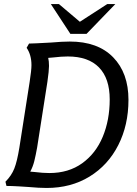

<svg xmlns="http://www.w3.org/2000/svg" viewBox="-20 -920 681 952"><path d="M617 -425Q617 -300 566.5 -200.5Q516 -101 424 -44.5Q332 12 211 12Q174 12 119 7Q105 6 71.5 4Q38 2 12 2L7 -19Q37 -49 51 -84.5Q65 -120 76 -188L127 -514Q136 -572 136 -597Q136 -648 112 -683L124 -704Q142 -704 232 -709Q289 -714 326 -714Q465 -714 541 -636Q617 -558 617 -425ZM524 -427Q524 -531 471 -585.5Q418 -640 316 -640Q285 -640 243 -635L219 -633Q223 -617 223 -593Q223 -570 215 -514L164 -188Q157 -149 150 -121Q143 -93 130 -69L153 -67Q193 -62 225 -62Q320 -62 387.5 -110.5Q455 -159 489.5 -242Q524 -325 524 -427ZM232 -900H272L376 -812L512 -900H552L409 -752H329Z"/></svg>

Font: Thasadith
Style: Bold Italic
Weight: 700
Italic angle: -9°
Designer: Cadson Demak Co.,Ltd.
Foundry: Cadson Demak Co.,Ltd.
Version: Version 1.000; ttfautohint (v1.6)